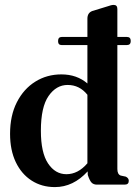

<svg xmlns="http://www.w3.org/2000/svg" viewBox="-20 -752 552 782"><path d="M216.5 -584.5Q216.5 -601.5 231.5 -601.5H336V-676Q336 -699.5 355.5 -707L417.5 -726Q433.5 -732 443 -732Q458 -732 458 -715.5V-601.5H497Q512.5 -601.5 512.5 -585Q512.5 -568.5 497 -568.5H458V-63.5Q458 -42 471.5 -37L492.5 -32.5Q504.5 -26.5 504.5 -15.5Q504.5 0 487.5 0H375Q361 0 353 -8.2Q345 -16.5 337.5 -39.5L337 -54Q278.5 10 203.5 10Q150 10 108.8 -16.5Q67.5 -43 44.2 -91.8Q21 -140.5 21 -207Q21 -281.5 48.8 -335.8Q76.5 -390 123.8 -419.5Q171 -449 230 -449Q293 -449 336 -412V-568.5H231Q216.5 -568.5 216.5 -584.5ZM146.5 -219.5Q146.5 -130 175.8 -86.2Q205 -42.5 250.5 -42.5Q298 -42.5 336 -87V-366Q304 -406 255.5 -406Q209 -406 177.8 -361Q146.5 -316 146.5 -219.5Z"/></svg>

Font: Fraunces 144pt Soft SemiBold
Style: Regular
Weight: 600
Version: Version 1.000;[b76b70a41]